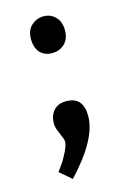

<svg xmlns="http://www.w3.org/2000/svg" viewBox="-99 -505 477 710"><g transform="rotate(-15 140.0 -150.5)"><path d="M90 154Q205 32 205 -56Q205 -130 140 -130Q108 -130 91.5 -110.5Q75 -91 75 -62Q75 -51 79 -39.5Q83 -28 87.5 -18Q92 -8 95 0Q98 8 98 14Q98 20 94.5 30.5Q91 41 85 53Q79 65 72 77Q65 89 58 98L45 116ZM91 -333Q74 -353 74 -385Q74 -419 94 -437Q114 -455 140 -455Q167 -455 185.5 -436.5Q204 -418 204 -385Q204 -352 185 -333.5Q166 -315 137 -315Q109 -315 91 -333Z"/></g></svg>

Font: Bitter
Style: Regular
Weight: 400
Designer: Sol Matas
Foundry: Sol Matas
Version: Version 1.001